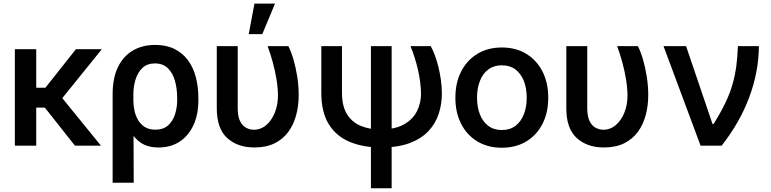

<svg xmlns="http://www.w3.org/2000/svg" viewBox="-20 -799 4229 1053"><path d="M178.7 -529.3V0H61.5V-529.3ZM538.6 -529.3 279.8 -209H148.9L143.1 -317.9H229L396.5 -529.3ZM391.1 0 217.3 -219.7 295.9 -292.5 533.7 0Z M597.7 203.1V-284.2Q598.1 -373 627.7 -432.6Q657.2 -492.2 709.7 -522.5Q762.2 -552.7 831.1 -552.7Q891.6 -552.7 936.3 -530.8Q981 -508.8 1010.3 -469.5Q1039.6 -430.2 1053.7 -377Q1067.9 -323.7 1067.9 -260.3V-250.5Q1068.4 -173.8 1042 -115Q1015.6 -56.2 966.6 -23.2Q917.5 9.8 849.1 9.8Q790 9.8 751.5 -16.6Q712.9 -43 689.2 -90.6Q665.5 -138.2 649.9 -202.1L711.4 -249Q711.4 -224.1 716.8 -196Q722.2 -168 735.8 -143.3Q749.5 -118.7 772.9 -103.3Q796.4 -87.9 832 -87.9Q875.5 -87.9 901.6 -111.1Q927.7 -134.3 939.7 -171.6Q951.7 -209 951.7 -250.5V-260.3Q951.7 -313.5 939.2 -356.7Q926.8 -399.9 899.9 -425.5Q873 -451.2 829.1 -451.2Q787.1 -451.2 761 -426.3Q734.9 -401.4 722.9 -361.6Q710.9 -321.8 711.4 -277.8L713.4 203.1Z M1168.9 -545.9H1283.7V-206.1Q1283.7 -161.6 1296.1 -135.7Q1308.6 -109.9 1328.6 -98.9Q1348.6 -87.9 1371.6 -87.4Q1411.6 -87.9 1441.4 -114Q1471.2 -140.1 1488 -183.3Q1504.9 -226.6 1504.4 -277.3Q1503.9 -319.3 1496.1 -365.7Q1488.3 -412.1 1475.6 -458.7Q1462.9 -505.4 1447.8 -545.9H1561.5Q1576.7 -516.1 1589.6 -472.2Q1602.5 -428.2 1610.4 -377.4Q1618.2 -326.7 1618.2 -277.3Q1618.2 -219.2 1604.2 -167.2Q1590.3 -115.2 1561 -75.4Q1531.7 -35.6 1485.6 -12.9Q1439.5 9.8 1375 9.8Q1282.7 9.8 1225.6 -42.5Q1168.5 -94.7 1168.9 -207.5ZM1344.2 -611.8 1375.5 -779.3H1488.3L1418.5 -611.8Z M1742.2 -545.9H1855.5V-288.6Q1856 -214.4 1884.3 -170.7Q1912.6 -127 1960.2 -107.9Q2007.8 -88.9 2065.4 -88.9Q2145.5 -88.9 2194.8 -116.5Q2244.1 -144 2266.6 -189Q2289.1 -233.9 2289.1 -285.6Q2288.6 -316.4 2284.2 -350.1Q2279.8 -383.8 2272 -417.5Q2264.2 -451.2 2253.9 -483.6Q2243.7 -516.1 2231.4 -545.9H2342.3Q2354.5 -523.9 2365.2 -495.1Q2376 -466.3 2384.3 -432.6Q2392.6 -398.9 2397.9 -361.6Q2403.3 -324.2 2403.3 -285.6Q2403.3 -227.5 2386 -174.6Q2368.7 -121.6 2329.8 -80.1Q2291 -38.6 2227.1 -14.4Q2163.1 9.8 2069.8 9.8Q1970.7 9.8 1896.7 -21.5Q1822.8 -52.7 1782.5 -118.9Q1742.2 -185.1 1742.2 -289.1ZM2014.2 -545.9H2127.9V233.4H2014.2Z M2731.9 11.2Q2655.8 11.2 2598.4 -23.2Q2541 -57.6 2509.3 -119.4Q2477.5 -181.2 2477.5 -262.7Q2477.5 -345.2 2509.3 -407.2Q2541 -469.2 2598.4 -503.9Q2655.8 -538.6 2731.9 -538.6Q2809.1 -538.6 2866.2 -503.9Q2923.3 -469.2 2955.1 -407.2Q2986.8 -345.2 2986.8 -262.7Q2986.8 -181.2 2955.1 -119.4Q2923.3 -57.6 2866.2 -23.2Q2809.1 11.2 2731.9 11.2ZM2732.4 -85.9Q2776.4 -85.9 2806.6 -108.6Q2836.9 -131.3 2852.8 -171.4Q2868.7 -211.4 2868.7 -263.2Q2868.7 -315.4 2852.8 -355.5Q2836.9 -395.5 2806.6 -418.2Q2776.4 -440.9 2732.4 -440.9Q2688.5 -440.9 2658.2 -418.2Q2627.9 -395.5 2612.1 -355.5Q2596.2 -315.4 2596.2 -263.2Q2596.2 -211.4 2612.1 -171.4Q2627.9 -131.3 2658.2 -108.6Q2688.5 -85.9 2732.4 -85.9Z M3085.9 -545.9H3200.7V-206.1Q3200.7 -161.6 3213.1 -135.7Q3225.6 -109.9 3245.6 -98.9Q3265.6 -87.9 3288.6 -87.4Q3328.6 -87.9 3358.4 -114Q3388.2 -140.1 3405 -183.3Q3421.9 -226.6 3421.4 -277.3Q3420.9 -319.3 3413.1 -365.7Q3405.3 -412.1 3392.6 -458.7Q3379.9 -505.4 3364.7 -545.9H3478.5Q3493.7 -516.1 3506.6 -472.2Q3519.5 -428.2 3527.3 -377.4Q3535.2 -326.7 3535.2 -277.3Q3535.2 -219.2 3521.2 -167.2Q3507.3 -115.2 3478 -75.4Q3448.7 -35.6 3402.6 -12.9Q3356.4 9.8 3292 9.8Q3199.7 9.8 3142.6 -42.5Q3085.4 -94.7 3085.9 -207.5Z M3822.3 0 3619.1 -545.9H3742.7L3887.7 -119.1H3893.6Q3932.6 -181.6 3958 -234.6Q3983.4 -287.6 3997.6 -337.2Q4011.7 -386.7 4018.3 -437.5Q4024.9 -488.3 4026.9 -545.9H4142.1Q4141.1 -405.3 4089.1 -265.6Q4037.1 -126 3937.5 0Z"/></svg>

Font: Inter Cardless Tabular Medium
Style: Regular
Weight: 500
Designer: Rasmus Andersson
Foundry: rsms
Version: Version 4.000;git-4fc901f